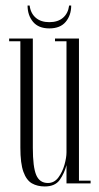

<svg xmlns="http://www.w3.org/2000/svg" viewBox="-20 -662 359 693"><path d="M141.5 11Q115 11 95.2 -0.2Q75.5 -11.5 64.5 -41.8Q53.5 -72 53.5 -129V-513H13V-523H98.5V-128.5Q98.5 -59 110.8 -30.2Q123 -1.5 153 -1.5Q176 -1.5 190.8 -21.5Q205.5 -41.5 212.8 -67.5Q220 -93.5 220 -112V-513H178.5V-523H265V-10H307V0H220V-66Q212.5 -37 195.8 -13Q179 11 141.5 11ZM158 -559.5Q119 -559.5 99.2 -583.2Q79.5 -607 79.5 -642H87Q90.5 -614 109 -598Q127.5 -582 158 -582Q189 -582 207.5 -598Q226 -614 229.5 -642H237Q237 -607 217.2 -583.2Q197.5 -559.5 158 -559.5Z"/></svg>

Font: Imbue 100pt ExtraLight
Style: Regular
Weight: 200
Designer: Tyler Finck
Foundry: Etcetera Type Company
Version: Version 1.102; ttfautohint (v1.8.3)